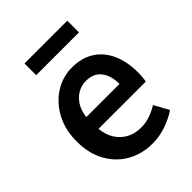

<svg xmlns="http://www.w3.org/2000/svg" viewBox="-218 -878 1009 1009"><g transform="rotate(-45 286.5 -373.0)"><path d="M320 14Q243 14 181 -21Q119 -56 82.5 -121Q46 -186 46 -277Q46 -345 67.5 -398.5Q89 -452 125.5 -490.5Q162 -529 207.5 -549Q253 -569 302 -569Q377 -569 428 -535.5Q479 -502 505 -442.5Q531 -383 531 -305Q531 -286 529.5 -269.5Q528 -253 525 -242H174Q179 -193 201 -159Q223 -125 257.5 -106.5Q292 -88 337 -88Q372 -88 403 -98.5Q434 -109 465 -128L510 -46Q471 -20 422 -3Q373 14 320 14ZM172 -331H419Q419 -394 390 -430.5Q361 -467 304 -467Q273 -467 245 -451.5Q217 -436 197.5 -406Q178 -376 172 -331ZM142 -673V-760H460V-673Z"/></g></svg>

Font: Noto Sans HK SemiBold
Style: Regular
Weight: 600
Version: Version 2.004-H2;hotconv 1.0.118;makeotfexe 2.5.65603